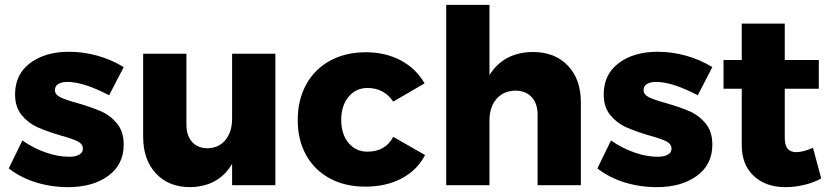

<svg xmlns="http://www.w3.org/2000/svg" viewBox="-20 -762 3416 790"><path d="M257 -425Q234 -425 220 -416.5Q206 -408 206 -391Q206 -373 228 -362Q250 -351 298 -338Q356 -321 394.5 -304.5Q433 -288 461 -254.5Q489 -221 489 -167Q489 -85 425.5 -38.5Q362 8 260 8Q191 8 128 -11.5Q65 -31 16 -69L72 -184Q118 -152 168.5 -134.5Q219 -117 264 -117Q290 -117 305.5 -125.5Q321 -134 321 -150Q321 -170 298.5 -181Q276 -192 228 -205Q171 -222 134 -238.5Q97 -255 69.5 -288Q42 -321 42 -374Q42 -456 104 -502.5Q166 -549 264 -549Q323 -549 380.5 -533Q438 -517 489 -486L429 -370Q324 -425 257 -425Z M1113 -541V0H935V-88Q880 6 762 8Q674 8 621.5 -48.5Q569 -105 569 -199V-541H747V-250Q747 -204 770.5 -178Q794 -152 834 -152Q881 -153 908 -186.5Q935 -220 935 -274V-541Z M1492 -400Q1444 -400 1414 -363.5Q1384 -327 1384 -269Q1384 -210 1414 -174Q1444 -138 1492 -138Q1566 -138 1598 -199L1729 -124Q1697 -62 1633 -28Q1569 6 1483 6Q1400 6 1337 -28Q1274 -62 1239.5 -124Q1205 -186 1205 -268Q1205 -351 1240 -414.5Q1275 -478 1338.5 -512.5Q1402 -547 1485 -547Q1566 -547 1629 -513.5Q1692 -480 1727 -419L1598 -344Q1560 -400 1492 -400Z M2370 -341V0H2192V-290Q2192 -336 2167.5 -362.5Q2143 -389 2100 -389Q2051 -388 2022.5 -354.5Q1994 -321 1994 -267V0H1816V-742H1994V-453Q2023 -500 2068.5 -524Q2114 -548 2173 -548Q2263 -548 2316.5 -492Q2370 -436 2370 -341Z M2679 -425Q2656 -425 2642 -416.5Q2628 -408 2628 -391Q2628 -373 2650 -362Q2672 -351 2720 -338Q2778 -321 2816.5 -304.5Q2855 -288 2883 -254.5Q2911 -221 2911 -167Q2911 -85 2847.5 -38.5Q2784 8 2682 8Q2613 8 2550 -11.5Q2487 -31 2438 -69L2494 -184Q2540 -152 2590.5 -134.5Q2641 -117 2686 -117Q2712 -117 2727.5 -125.5Q2743 -134 2743 -150Q2743 -170 2720.5 -181Q2698 -192 2650 -205Q2593 -222 2556 -238.5Q2519 -255 2491.5 -288Q2464 -321 2464 -374Q2464 -456 2526 -502.5Q2588 -549 2686 -549Q2745 -549 2802.5 -533Q2860 -517 2911 -486L2851 -370Q2746 -425 2679 -425Z M3359 -28Q3329 -11 3290 -1.5Q3251 8 3211 8Q3131 8 3081.5 -38Q3032 -84 3032 -165V-397H2957V-515H3032V-665H3209V-515H3349V-397H3209V-193Q3209 -136 3256 -136Q3285 -136 3325 -154Z"/></svg>

Font: Montserrat V1
Style: Bold
Weight: 700
Designer: Julieta Ulanovsky
Foundry: Julieta Ulanovsky
Version: Version 6.001